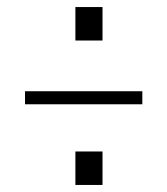

<svg xmlns="http://www.w3.org/2000/svg" viewBox="-20 -525 475 545"><path d="M384 -229H51V-266H384ZM271 0H194V-95H271ZM271 -410H194V-505H271Z"/></svg>

Font: Bubbler One
Style: Regular
Weight: 400
Designer: Brenda Gallo (gbrenda1987@gmail.com)
Foundry: Brenda Gallo
Version: Version 1.003